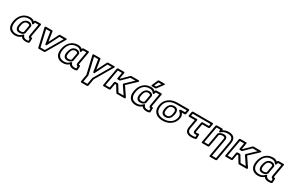

<svg xmlns="http://www.w3.org/2000/svg" viewBox="242 -2737 7404 4896"><g transform="rotate(30 3944.0 -289.0)"><path d="M394 -513C463 -513 494 -487 517 -450C517 -450 545 -411 563 -460L578 -503H679L621 -171C616 -142 610 -87 663 -81L661 -19C647 -16 634 -15 614 -15C544 -15 514 -42 502 -82C502 -82 494 -123 460 -86C423 -45 379 -15 305 -15C185 -15 133 -76 121 -153C117 -182 118 -214 124 -250L126 -260C146 -376 202 -458 293 -495C322 -507 356 -513 394 -513ZM76 -260 74 -250C67 -210 66 -172 71 -138C86 -42 156 35 296 35C368 35 423 10 467 -28C491 12 538 35 606 35C638 35 663 32 691 21C701 17 711 7 711 -5L715 -111C716 -143 691 -133 684 -131H680C667 -131 665 -136 671 -171L734 -528C736 -539 728 -553 713 -553H567C557 -553 543 -545 538 -533L533 -517C505 -544 463 -563 403 -563C218 -563 105 -427 76 -260ZM535 -387C518 -422 486 -449 425 -449C306 -449 260 -343 245 -260L243 -250C228 -167 246 -79 358 -79C417 -79 461 -101 492 -137C496 -141 498 -147 499 -151C501 -161 500 -167 501 -171L537 -373C538 -378 537 -384 535 -387ZM486 -365 451 -171C450 -166 450 -163 450 -159C433 -142 409 -129 367 -129C293 -129 280 -176 293 -250L295 -260C309 -340 341 -399 416 -399C458 -399 474 -386 486 -365Z M1126 -164 1298 -503H1420L1141 -25H1014L904 -503H1026L1078 -164C1078 -164 1104 -120 1126 -164ZM1118 -252 1074 -536C1073 -545 1064 -553 1053 -553H876C835 -553 846 -519 846 -519L968 9C970 18 978 25 988 25H1149C1158 25 1169 19 1175 9L1483 -519C1505 -557 1466 -553 1466 -553H1288C1278 -553 1267 -547 1262 -536Z M1804 -513C1873 -513 1904 -487 1927 -450C1927 -450 1955 -411 1973 -460L1988 -503H2089L2031 -171C2026 -142 2020 -87 2073 -81L2071 -19C2057 -16 2044 -15 2024 -15C1954 -15 1924 -42 1912 -82C1912 -82 1904 -123 1870 -86C1833 -45 1789 -15 1715 -15C1595 -15 1543 -76 1531 -153C1527 -182 1528 -214 1534 -250L1536 -260C1556 -376 1612 -458 1703 -495C1732 -507 1766 -513 1804 -513ZM1486 -260 1484 -250C1477 -210 1476 -172 1481 -138C1496 -42 1566 35 1706 35C1778 35 1833 10 1877 -28C1901 12 1948 35 2016 35C2048 35 2073 32 2101 21C2111 17 2121 7 2121 -5L2125 -111C2126 -143 2101 -133 2094 -131H2090C2077 -131 2075 -136 2081 -171L2144 -528C2146 -539 2138 -553 2123 -553H1977C1967 -553 1953 -545 1948 -533L1943 -517C1915 -544 1873 -563 1813 -563C1628 -563 1515 -427 1486 -260ZM1945 -387C1928 -422 1896 -449 1835 -449C1716 -449 1670 -343 1655 -260L1653 -250C1638 -167 1656 -79 1768 -79C1827 -79 1871 -101 1902 -137C1906 -141 1908 -147 1909 -151C1911 -161 1910 -167 1911 -171L1947 -373C1948 -378 1947 -384 1945 -387ZM1896 -365 1861 -171C1860 -166 1860 -163 1860 -159C1843 -142 1819 -129 1777 -129C1703 -129 1690 -176 1703 -250L1705 -260C1719 -340 1751 -399 1826 -399C1868 -399 1884 -386 1896 -365Z M2539 -159 2711 -503H2834L2549 -16C2547 -13 2546 -10 2546 -7L2513 179H2394L2427 -11C2428 -14 2428 -17 2427 -20L2314 -503H2436L2491 -159C2491 -159 2517 -115 2539 -159ZM2530 -247 2484 -536C2483 -545 2474 -553 2463 -553H2286C2245 -553 2256 -518 2256 -518L2376 -6L2339 204C2337 215 2345 229 2360 229H2529C2540 229 2556 219 2559 204L2595 -2L2897 -519C2919 -557 2880 -553 2880 -553H2702C2692 -553 2680 -547 2675 -536Z M3179 -220H3110C3095 -220 3083 -206 3081 -195L3051 -25H2930L3015 -503H3135L3105 -330C3102 -315 3114 -305 3125 -305H3176C3183 -305 3191 -309 3196 -314L3388 -503H3534L3310 -291C3300 -282 3298 -267 3304 -258L3461 -25H3310L3197 -210C3193 -216 3187 -220 3179 -220ZM3158 -170 3271 15C3275 21 3281 25 3289 25H3506C3556 25 3533 -16 3533 -16L3359 -274L3610 -511C3649 -548 3599 -553 3599 -553H3385C3378 -553 3370 -550 3364 -544L3173 -355H3159L3189 -528C3191 -539 3184 -553 3169 -553H2999C2988 -553 2972 -543 2969 -528L2876 0C2874 11 2882 25 2897 25H3067C3078 25 3093 15 3096 0L3126 -170Z M3949 -513C4018 -513 4049 -487 4072 -450C4072 -450 4100 -411 4118 -460L4133 -503H4234L4176 -171C4171 -142 4165 -87 4218 -81L4216 -19C4202 -16 4189 -15 4169 -15C4099 -15 4069 -42 4057 -82C4057 -82 4049 -123 4015 -86C3978 -45 3934 -15 3860 -15C3740 -15 3688 -76 3676 -153C3672 -182 3673 -214 3679 -250L3681 -260C3701 -376 3757 -458 3848 -495C3877 -507 3911 -513 3949 -513ZM3631 -260 3629 -250C3622 -210 3621 -172 3626 -138C3641 -42 3711 35 3851 35C3923 35 3978 10 4022 -28C4046 12 4093 35 4161 35C4193 35 4218 32 4246 21C4256 17 4266 7 4266 -5L4270 -111C4271 -143 4246 -133 4239 -131H4235C4222 -131 4220 -136 4226 -171L4289 -528C4291 -539 4283 -553 4268 -553H4122C4112 -553 4098 -545 4093 -533L4088 -517C4060 -544 4018 -563 3958 -563C3773 -563 3660 -427 3631 -260ZM4090 -387C4073 -422 4041 -449 3980 -449C3861 -449 3815 -343 3800 -260L3798 -250C3783 -167 3801 -79 3913 -79C3972 -79 4016 -101 4047 -137C4051 -141 4053 -147 4054 -151C4056 -161 4055 -167 4056 -171L4092 -373C4093 -378 4092 -384 4090 -387ZM4041 -365 4006 -171C4005 -166 4005 -163 4005 -159C3988 -142 3964 -129 3922 -129C3848 -129 3835 -176 3848 -250L3850 -260C3864 -340 3896 -399 3971 -399C4013 -399 4029 -386 4041 -365ZM4063 -757H4154L4066 -638H4011ZM4052 -807C4042 -807 4030 -799 4025 -788L3952 -619C3938 -587 3967 -588 3970 -588H4071C4079 -588 4089 -593 4095 -601L4221 -770C4251 -811 4206 -807 4206 -807Z M4647 -15C4505 -15 4434 -77 4415 -161C4408 -190 4409 -223 4415 -259L4416 -269C4442 -419 4568 -503 4731 -503H5044L5032 -439H4909C4909 -439 4854 -418 4886 -393C4920 -366 4946 -331 4953 -289C4955 -276 4954 -263 4952 -249L4950 -239C4925 -97 4802 -15 4647 -15ZM4366 -269 4365 -259C4358 -217 4358 -179 4366 -143C4390 -39 4480 35 4638 35C4687 35 4732 28 4774 14C4888 -25 4978 -112 5000 -239L5002 -249C5013 -311 4992 -355 4967 -389H5049C5060 -389 5075 -399 5078 -414L5098 -528C5100 -539 5093 -553 5078 -553H4740C4549 -553 4397 -446 4366 -269ZM4720 -439C4608 -439 4551 -356 4536 -269L4534 -259C4518 -170 4539 -79 4658 -79C4773 -79 4821 -177 4835 -259L4836 -269C4850 -351 4831 -439 4720 -439ZM4711 -389C4784 -389 4799 -341 4786 -269L4785 -259C4772 -183 4741 -129 4667 -129C4585 -129 4570 -181 4584 -259L4586 -269C4599 -341 4632 -389 4711 -389Z M5492 -15C5376 -15 5339 -65 5356 -162L5401 -415C5404 -430 5391 -440 5380 -440H5210L5221 -503H5744L5733 -440H5549C5534 -440 5522 -426 5520 -415L5475 -160C5467 -117 5484 -80 5539 -80C5554 -80 5567 -81 5577 -83L5576 -24C5550 -18 5525 -15 5492 -15ZM5484 35C5532 35 5568 28 5604 18C5616 15 5627 3 5627 -10L5628 -117C5628 -138 5611 -140 5600 -137C5579 -132 5573 -130 5548 -130C5521 -130 5520 -134 5525 -160L5566 -390H5749C5760 -390 5776 -400 5779 -415L5799 -528C5801 -539 5793 -553 5778 -553H5205C5194 -553 5178 -543 5175 -528L5155 -415C5153 -404 5161 -390 5176 -390H5346L5306 -162C5284 -39 5347 35 5484 35Z M6172 -449C6112 -449 6062 -427 6028 -394C6023 -389 6020 -384 6019 -378L5957 -25H5837L5922 -503H6031L6028 -461C6028 -461 6028 -410 6068 -446C6109 -483 6167 -513 6244 -513C6378 -513 6412 -452 6392 -338L6301 178H6182L6273 -338C6285 -408 6247 -449 6172 -449ZM6163 -399C6218 -399 6231 -381 6223 -338L6128 203C6126 214 6133 228 6148 228H6317C6328 228 6344 218 6347 203L6442 -338C6466 -474 6412 -563 6253 -563C6186 -563 6129 -543 6082 -514L6084 -530C6085 -542 6076 -553 6063 -553H5906C5895 -553 5879 -543 5876 -528L5783 0C5781 11 5789 25 5804 25H5973C5984 25 5999 15 6002 0L6067 -368C6088 -385 6119 -399 6163 -399Z M6775 -220H6706C6691 -220 6679 -206 6677 -195L6647 -25H6526L6611 -503H6731L6701 -330C6698 -315 6710 -305 6721 -305H6772C6779 -305 6787 -309 6792 -314L6984 -503H7130L6906 -291C6896 -282 6894 -267 6900 -258L7057 -25H6906L6793 -210C6789 -216 6783 -220 6775 -220ZM6754 -170 6867 15C6871 21 6877 25 6885 25H7102C7152 25 7129 -16 7129 -16L6955 -274L7206 -511C7245 -548 7195 -553 7195 -553H6981C6974 -553 6966 -550 6960 -544L6769 -355H6755L6785 -528C6787 -539 6780 -553 6765 -553H6595C6584 -553 6568 -543 6565 -528L6472 0C6470 11 6478 25 6493 25H6663C6674 25 6689 15 6692 0L6722 -170Z M7547 -513C7616 -513 7647 -487 7670 -450C7670 -450 7698 -411 7716 -460L7731 -503H7832L7774 -171C7769 -142 7763 -87 7816 -81L7814 -19C7800 -16 7787 -15 7767 -15C7697 -15 7667 -42 7655 -82C7655 -82 7647 -123 7613 -86C7576 -45 7532 -15 7458 -15C7338 -15 7286 -76 7274 -153C7270 -182 7271 -214 7277 -250L7279 -260C7299 -376 7355 -458 7446 -495C7475 -507 7509 -513 7547 -513ZM7229 -260 7227 -250C7220 -210 7219 -172 7224 -138C7239 -42 7309 35 7449 35C7521 35 7576 10 7620 -28C7644 12 7691 35 7759 35C7791 35 7816 32 7844 21C7854 17 7864 7 7864 -5L7868 -111C7869 -143 7844 -133 7837 -131H7833C7820 -131 7818 -136 7824 -171L7887 -528C7889 -539 7881 -553 7866 -553H7720C7710 -553 7696 -545 7691 -533L7686 -517C7658 -544 7616 -563 7556 -563C7371 -563 7258 -427 7229 -260ZM7688 -387C7671 -422 7639 -449 7578 -449C7459 -449 7413 -343 7398 -260L7396 -250C7381 -167 7399 -79 7511 -79C7570 -79 7614 -101 7645 -137C7649 -141 7651 -147 7652 -151C7654 -161 7653 -167 7654 -171L7690 -373C7691 -378 7690 -384 7688 -387ZM7639 -365 7604 -171C7603 -166 7603 -163 7603 -159C7586 -142 7562 -129 7520 -129C7446 -129 7433 -176 7446 -250L7448 -260C7462 -340 7494 -399 7569 -399C7611 -399 7627 -386 7639 -365Z"/></g></svg>

Font: Asimov
Style: XWidOuIt
Weight: 500
Designer: Google
Version: Version 2.000980; 2014